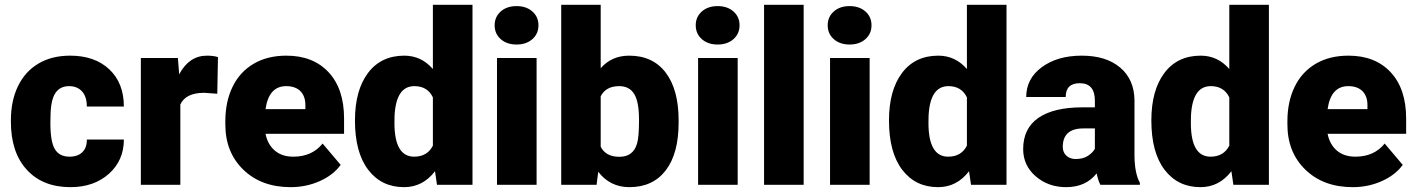

<svg xmlns="http://www.w3.org/2000/svg" viewBox="-20 -770 5899 800"><path d="M269.5 -117.2Q304.2 -117.2 323.2 -136Q342.3 -154.8 341.8 -188.5H496.1Q496.1 -101.6 433.8 -45.9Q371.6 9.8 273.4 9.8Q158.2 9.8 91.8 -62.5Q25.4 -134.8 25.4 -262.7V-269.5Q25.4 -349.6 54.9 -410.9Q84.5 -472.2 140.1 -505.1Q195.8 -538.1 272 -538.1Q375 -538.1 435.5 -481Q496.1 -423.8 496.1 -326.2H341.8Q341.8 -367.2 321.8 -389.2Q301.8 -411.1 268.1 -411.1Q204.1 -411.1 193.4 -329.6Q189.9 -303.7 189.9 -258.3Q189.9 -178.7 209 -147.9Q228 -117.2 269.5 -117.2Z M885.3 -379.4 831.1 -383.3Q753.4 -383.3 731.4 -334.5V0H566.9V-528.3H721.2L726.6 -460.4Q768.1 -538.1 842.3 -538.1Q868.7 -538.1 888.2 -532.2Z M1190.9 9.8Q1069.3 9.8 994.1 -62.7Q918.9 -135.3 918.9 -251.5V-265.1Q918.9 -346.2 949 -408.2Q979 -470.2 1036.6 -504.2Q1094.2 -538.1 1173.3 -538.1Q1284.7 -538.1 1349.1 -469Q1413.6 -399.9 1413.6 -276.4V-212.4H1086.4Q1095.2 -168 1125 -142.6Q1154.8 -117.2 1202.1 -117.2Q1280.3 -117.2 1324.2 -171.9L1399.4 -83Q1368.7 -40.5 1312.3 -15.4Q1255.9 9.8 1190.9 9.8ZM1172.4 -411.1Q1100.1 -411.1 1086.4 -315.4H1252.4V-328.1Q1253.4 -367.7 1232.4 -389.4Q1211.4 -411.1 1172.4 -411.1Z M1459 -268.1Q1459 -393.6 1513.2 -465.8Q1567.4 -538.1 1664.6 -538.1Q1735.4 -538.1 1783.7 -482.4V-750H1948.7V0H1800.8L1792.5 -56.6Q1741.7 9.8 1663.6 9.8Q1569.3 9.8 1514.2 -62.5Q1459 -134.8 1459 -268.1ZM1623.5 -257.8Q1623.5 -117.2 1705.6 -117.2Q1760.3 -117.2 1783.7 -163.1V-364.3Q1761.2 -411.1 1706.5 -411.1Q1630.4 -411.1 1624 -288.1Z M2215.8 0H2050.8V-528.3H2215.8ZM2041 -664.6Q2041 -699.7 2066.4 -722.2Q2091.8 -744.6 2132.3 -744.6Q2172.9 -744.6 2198.2 -722.2Q2223.6 -699.7 2223.6 -664.6Q2223.6 -629.4 2198.2 -606.9Q2172.9 -584.5 2132.3 -584.5Q2091.8 -584.5 2066.4 -606.9Q2041 -629.4 2041 -664.6Z M2807.6 -259.8Q2807.6 -129.9 2753.9 -60.1Q2700.2 9.8 2602.5 9.8Q2522 9.8 2472.7 -54.2L2465.8 0H2318.4V-750H2482.9V-485.8Q2528.8 -538.1 2601.6 -538.1Q2700.2 -538.1 2753.9 -467.3Q2807.6 -396.5 2807.6 -268.1ZM2642.6 -270Q2642.6 -346.2 2622.3 -378.7Q2602.1 -411.1 2560.1 -411.1Q2504.4 -411.1 2482.9 -368.7V-158.7Q2503.9 -116.7 2561 -116.7Q2619.1 -116.7 2634.8 -173.3Q2642.6 -201.2 2642.6 -270Z M3053.7 0H2888.7V-528.3H3053.7ZM2878.9 -664.6Q2878.9 -699.7 2904.3 -722.2Q2929.7 -744.6 2970.2 -744.6Q3010.7 -744.6 3036.1 -722.2Q3061.5 -699.7 3061.5 -664.6Q3061.5 -629.4 3036.1 -606.9Q3010.7 -584.5 2970.2 -584.5Q2929.7 -584.5 2904.3 -606.9Q2878.9 -629.4 2878.9 -664.6Z M3328.6 0H3163.6V-750H3328.6Z M3603.5 0H3438.5V-528.3H3603.5ZM3428.7 -664.6Q3428.7 -699.7 3454.1 -722.2Q3479.5 -744.6 3520 -744.6Q3560.5 -744.6 3585.9 -722.2Q3611.3 -699.7 3611.3 -664.6Q3611.3 -629.4 3585.9 -606.9Q3560.5 -584.5 3520 -584.5Q3479.5 -584.5 3454.1 -606.9Q3428.7 -629.4 3428.7 -664.6Z M3684.1 -268.1Q3684.1 -393.6 3738.3 -465.8Q3792.5 -538.1 3889.6 -538.1Q3960.4 -538.1 4008.8 -482.4V-750H4173.8V0H4025.9L4017.6 -56.6Q3966.8 9.8 3888.7 9.8Q3794.4 9.8 3739.3 -62.5Q3684.1 -134.8 3684.1 -268.1ZM3848.6 -257.8Q3848.6 -117.2 3930.7 -117.2Q3985.4 -117.2 4008.8 -163.1V-364.3Q3986.3 -411.1 3931.6 -411.1Q3855.5 -411.1 3849.1 -288.1Z M4564.9 0Q4556.2 -16.1 4549.3 -47.4Q4503.9 9.8 4422.4 9.8Q4347.7 9.8 4295.4 -35.4Q4243.2 -80.6 4243.2 -148.9Q4243.2 -234.9 4306.6 -278.8Q4370.1 -322.8 4491.2 -322.8H4542V-350.6Q4542 -423.3 4479 -423.3Q4420.4 -423.3 4420.4 -365.7H4255.9Q4255.9 -442.4 4321 -490.2Q4386.2 -538.1 4487.3 -538.1Q4588.4 -538.1 4647 -488.8Q4705.6 -439.5 4707 -353.5V-119.6Q4708 -46.9 4729.5 -8.3V0ZM4461.9 -107.4Q4492.7 -107.4 4512.9 -120.6Q4533.2 -133.8 4542 -150.4V-234.9H4494.1Q4408.2 -234.9 4408.2 -157.7Q4408.2 -135.3 4423.3 -121.3Q4438.5 -107.4 4461.9 -107.4Z M4777.3 -268.1Q4777.3 -393.6 4831.5 -465.8Q4885.7 -538.1 4982.9 -538.1Q5053.7 -538.1 5102.1 -482.4V-750H5267.1V0H5119.1L5110.8 -56.6Q5060.1 9.8 4981.9 9.8Q4887.7 9.8 4832.5 -62.5Q4777.3 -134.8 4777.3 -268.1ZM4941.9 -257.8Q4941.9 -117.2 5023.9 -117.2Q5078.6 -117.2 5102.1 -163.1V-364.3Q5079.6 -411.1 5024.9 -411.1Q4948.7 -411.1 4942.4 -288.1Z M5616.2 9.8Q5494.6 9.8 5419.4 -62.7Q5344.2 -135.3 5344.2 -251.5V-265.1Q5344.2 -346.2 5374.3 -408.2Q5404.3 -470.2 5461.9 -504.2Q5519.5 -538.1 5598.6 -538.1Q5710 -538.1 5774.4 -469Q5838.9 -399.9 5838.9 -276.4V-212.4H5511.7Q5520.5 -168 5550.3 -142.6Q5580.1 -117.2 5627.4 -117.2Q5705.6 -117.2 5749.5 -171.9L5824.7 -83Q5793.9 -40.5 5737.5 -15.4Q5681.2 9.8 5616.2 9.8ZM5597.7 -411.1Q5525.4 -411.1 5511.7 -315.4H5677.7V-328.1Q5678.7 -367.7 5657.7 -389.4Q5636.7 -411.1 5597.7 -411.1Z"/></svg>

Font: TypoPRO Roboto
Style: Regular
Weight: 900
Designer: Google
Version: Version 2.136; 2016